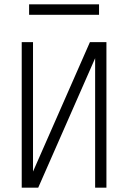

<svg xmlns="http://www.w3.org/2000/svg" viewBox="-20 -864 590 884"><path d="M80 0V-670H132V-74L394 -670H470V0H418V-596L156 0ZM436 -796H114V-844H436Z"/></svg>

Font: Lode Dark
Style: Regular
Weight: 400
Monospace: yes
Designer: Belleve Invis
Foundry: Belleve Invis
Version: Version 29.2.0; ttfautohint (v1.8.3)